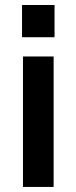

<svg xmlns="http://www.w3.org/2000/svg" viewBox="-20 -738 302 758"><path d="M191.7 -515V0H70.7V-515ZM67 -718.3H195.3V-591H67Z"/></svg>

Font: 42dot Sans Light
Style: Regular
Weight: 300
Designer: 42dot
Version: Version 1.000